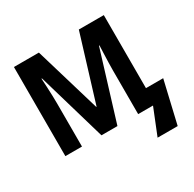

<svg xmlns="http://www.w3.org/2000/svg" viewBox="-194 -918 1344 1332"><g transform="rotate(-30 478.0 -252.5)"><path d="M369 0 209 -548H205Q207 -518 209 -479Q211 -440 212 -403.5Q213 -367 213 -345V0H80V-714H280L436 -189H439L600 -714H800V-129H938L859 209H698L782 0H663V-349Q663 -374 664 -411.5Q665 -449 666.5 -486.5Q668 -524 669 -547H665L497 0Z"/></g></svg>

Font: Noto Sans SemiCondensed
Style: Bold
Weight: 700
Width: 4
Designer: Monotype Design Team
Foundry: Monotype Imaging Inc.
Version: Version 2.013; ttfautohint (v1.8.4.7-5d5b)